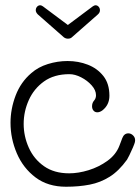

<svg xmlns="http://www.w3.org/2000/svg" viewBox="-20 -702 534 730"><path d="M133 -682Q137 -682 143 -678L238 -607L333 -678Q339 -682 343 -682Q350 -682 355 -676.5Q360 -671 360 -663Q360 -654 352 -647L253 -560Q248 -555 238 -555Q230 -555 223 -560L124 -647Q116 -655 116 -663Q116 -671 121 -676.5Q126 -682 133 -682ZM231 8Q162 8 115 -27.5Q68 -63 44 -119Q20 -175 20 -235Q20 -288 39.5 -339Q59 -390 99 -424Q125 -447 162 -458.5Q199 -470 237 -470Q278 -470 314 -456Q350 -442 373 -413Q396 -384 396 -338Q396 -303 369 -282Q359 -275 350 -275Q341 -275 335.5 -281.5Q330 -288 330 -298Q330 -311 338 -320Q345 -328 345 -340Q345 -359 328.5 -377.5Q312 -396 288.5 -408Q265 -420 244 -420Q186 -420 147.5 -392.5Q109 -365 89.5 -321.5Q70 -278 70 -231Q70 -184 89.5 -140.5Q109 -97 147.5 -70Q186 -43 243 -43Q278 -43 317 -55Q356 -67 388.5 -90.5Q421 -114 434 -148Q437 -155 439.5 -162.5Q442 -170 445 -177Q452 -195 468 -195Q479 -195 487.5 -185.5Q496 -176 493 -162Q492 -157 485.5 -141.5Q479 -126 472 -112Q465 -98 463 -95Q432 -52 397 -30Q362 -8 321 0Q280 8 231 8Z"/></svg>

Font: Twinkle Star
Style: Regular
Weight: 400
Designer: Robert E. Leuschke
Foundry: Robert E. Leuschke
Version: Version 2.010; ttfautohint (v1.8.3)